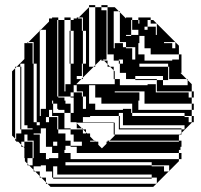

<svg xmlns="http://www.w3.org/2000/svg" viewBox="-20 -728 782 748"><path d="M399 -660V-684H395V-660ZM495 -636V-650H491V-636ZM567 -636V-650H555V-636ZM315 -544V-608H303V-612H299V-608H303V-544ZM255 -588H251V-608H255ZM399 -564V-588H395V-564ZM207 -564V-588H203V-564ZM471 -540H495V-496H507V-544H471V-564H447V-680L443 -684H423V-540H427V-560H459V-544H471ZM663 -540V-564H619V-560H651V-540ZM315 -480V-544H303V-480ZM111 -516V-540H107V-516ZM523 -560H519V-516H543V-492H651V-496H677V-516H567V-540H543V-564H523ZM207 -468V-492H203V-468ZM123 -416V-480H111V-492H107V-480H111V-416ZM395 -496H381L385 -492H399V-478L409 -468H423V-454L427 -450V-444H447V-480H443V-492H423V-516H395ZM303 -468V-480H299V-468ZM639 -444V-468H635V-480H523V-468H635V-444ZM639 -444H635V-420H639ZM635 -416H615V-432H507V-420H591V-416H615V-396H711V-416L707 -420H635ZM123 -352V-416H111V-352ZM591 -396H587V-372H591ZM207 -372V-396H203V-372ZM543 -348V-372H427V-368H523V-348ZM591 -396V-416H507V-420H471V-444H427V-420H447V-396H555V-400H587V-396ZM123 -288V-352H111V-288ZM207 -372H203V-352H207V-348H231V-336H235V-324H255V-288H267V-348H255V-352H207ZM495 -300V-324H375V-348H351V-396H327V-324H351V-300H459V-304H491V-300ZM123 -288H111V-252H123V-240H135V-252H123ZM139 -80H111V-66L117 -60H135V-42L141 -36H159V-18L165 -12H589L577 0H177L165 -12H159V-18L141 -36H135V-42L117 -60H111V-66L93 -84H87V-90L77 -100V-112H75V-152L71 -156H63V-164L51 -176H43V-180H39V-188L27 -200V-450L39 -462V-468H45L39 -462V-188L43 -184V-208H63V-224H59V-228H63V-224H107V-228H87V-240H75V-288H63V-276H59V-300H63V-288H75V-352H63V-348H59V-372H63V-352H75V-416H63V-396H59V-420H63V-416H75V-480H59V-468H63V-444H59V-468H45L75 -498V-560H87V-564H91L87 -560H107V-540H111V-564H91L135 -608V-612H139L135 -608V-276H139V-304H159V-612H139L171 -644V-656H183V-660H207V-650H203V-636H207V-650H231V-660H255V-650H231V-372H235V-400H255V-480H251V-492H255V-480H267V-544H255V-540H251V-564H255V-544H267V-608H255V-650H267V-656H279V-660H287L283 -656H299V-636H303V-660H287L327 -700V-468H345L303 -426V-420H297L303 -426V-444H299V-432H279V-420H297L277 -400H427V-420H423V-454L409 -468H399V-478L385 -492H375V-496H373L351 -474V-468H345L351 -474V-700H327V-708H351V-700H375V-688H395V-684H399V-700H375V-708H399V-700H427L443 -684H447V-680L471 -656V-660H495V-650H519V-636H523V-650H519V-660H567V-650H577L677 -550V-516H687V-444H683L707 -420H711V-416L727 -400V-372H735V-348H727V-372H587V-368H715V-348H727V-324H735V-300H727V-324H543V-348H523V-336H519V-300H727V-276H735V-252H727V-276H699V-288H495V-300H491V-288H495V-276H699V-272H715V-252H727V-250L687 -210V-204H681L687 -210V-224H443V-228H427V-204H681L677 -200V-180H687V-156H683V-144H677V-132H687V-108H677V-132H279V-156H235V-144H231V-132H255V-108H677V-100L639 -62V-60H637L639 -62V-84H571V-96H235V-84H571V-80H619V-60H637L591 -14V-12H589L591 -14V-36H571V-48H203V-80H187V-36H571V-32H187V-36H183V-60H159V-84H139ZM331 -272H303V-252H423V-250H427V-228H687V-224H699V-240H459V-288H443V-276H447V-252H443V-276H331ZM207 -228H203V-224H207V-208H235V-180H255V-160H299V-176H267V-204H255V-224H207ZM303 -224V-208H315V-212ZM331 -176H351L347 -180H331ZM427 -200V-204H423V-250H279V-252H255V-288H231V-300H207V-304H203V-324H187V-336H183V-324H187V-288H231V-228H255V-224H303L299 -228H279V-248L277 -250H279V-248L299 -228H303V-224H315V-212L319 -208H331V-196L347 -180H351V-176H363V-164L377 -150L395 -168V-176H399V-180H407L403 -176H677V-180H407ZM111 -156V-180H75V-176H63V-164L71 -156H75V-176H107V-156ZM255 -156V-160H235V-156ZM111 -132V-156H107V-132ZM187 -160H203V-176H187ZM111 -132H107V-112H87V-90L93 -84H107V-112H111ZM139 -208H111V-204H135V-132H159V-108H171V-112H207V-132H183V-156H159V-228H139ZM399 -636V-660H395V-636ZM591 -612V-636H555V-624H543V-612H555V-624H587V-612ZM495 -636H491V-612H495ZM399 -612V-636H395V-612ZM303 -612V-636H299V-612ZM207 -612V-636H203V-612ZM591 -612H587V-592H591ZM519 -612H491V-592H471V-588H491V-592H519ZM399 -588V-612H395V-588ZM207 -588V-612H203V-588ZM543 -564V-588H523V-564ZM255 -564H251V-588H255ZM399 -540V-564H395V-540ZM207 -540V-564H203V-540ZM255 -516V-540H251V-516ZM399 -540H395V-516H399ZM207 -516V-540H203V-516ZM255 -492H251V-516H255ZM447 -492V-480H459V-496H443V-492ZM207 -492V-516H203V-492ZM111 -492V-516H107V-492ZM303 -444V-468H299V-444ZM207 -444V-468H203V-444ZM63 -420V-444H59V-420ZM207 -420V-444H203V-420ZM207 -396V-420H203V-396ZM279 -372V-396H267V-372ZM63 -372V-396H59V-372ZM299 -368V-352H303V-304H315V-352H303V-372H267V-368H255V-352H267V-368ZM63 -324V-348H59V-324ZM63 -300H59V-324H63ZM183 -276V-300H171V-276ZM63 -252V-276H59V-252ZM207 -252V-276H171V-272H159V-252H171V-272H203V-252ZM447 -252V-228H443V-252ZM63 -228H59V-252H63ZM207 -228V-252H203V-228ZM87 -180V-204H75V-180Z"/></svg>

Font: Rubik Broken Fax
Style: Regular
Weight: 400
Designer: Hubert and Fischer, NaN
Foundry: Hubert and Fischer, NaN
Version: Version 2.201